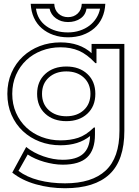

<svg xmlns="http://www.w3.org/2000/svg" viewBox="-20 -784 740 1019"><path d="M640 -551V-90Q640 67 561 141Q482 215 325 215Q244 215 170 194Q96 173 45 132L119 -4Q157 27 210 45.5Q263 64 313 64Q385 64 420.5 33Q456 2 458 -62Q397 -13 301 -13Q242 -13 191 -32.5Q140 -52 101.5 -88Q63 -124 41 -174.5Q19 -225 19 -286Q19 -347 41 -397.5Q63 -448 101.5 -484Q140 -520 191 -539.5Q242 -559 301 -559Q403 -559 466 -502V-551ZM492 -525V-449H486Q442 -496 399 -514.5Q356 -533 301 -533Q248 -533 201 -515Q154 -497 119.5 -464.5Q85 -432 65 -386.5Q45 -341 45 -286Q45 -231 65 -185.5Q85 -140 119.5 -107.5Q154 -75 201 -57Q248 -39 301 -39Q353 -39 394.5 -52.5Q436 -66 478 -107H484V-70Q484 12 442.5 51Q401 90 313 90Q289 90 264 86Q239 82 214.5 75Q190 68 167.5 58Q145 48 127 36L78 123Q122 156 186 172.5Q250 189 325 189Q468 189 541 121Q614 53 614 -90V-525ZM486 -286Q486 -220 443.5 -180.5Q401 -141 332 -141Q263 -141 220 -180.5Q177 -220 177 -286Q177 -352 220 -391.5Q263 -431 332 -431Q401 -431 443.5 -391.5Q486 -352 486 -286ZM460 -286Q460 -340 424.5 -372.5Q389 -405 332 -405Q275 -405 239 -372.5Q203 -340 203 -286Q203 -232 239 -199.5Q275 -167 332 -167Q389 -167 424.5 -199.5Q460 -232 460 -286ZM268 -764Q269 -732 289.5 -712.5Q310 -693 341 -693Q372 -693 392.5 -712.5Q413 -732 414 -764H539Q537 -723 522 -690Q507 -657 480.5 -634Q454 -611 418.5 -598.5Q383 -586 341 -586Q299 -586 263.5 -598.5Q228 -611 201.5 -634Q175 -657 160 -690Q145 -723 143 -764ZM171 -738Q179 -679 225.5 -645.5Q272 -612 341 -612Q374 -612 403 -621.5Q432 -631 454 -647.5Q476 -664 491 -687.5Q506 -711 511 -738H439Q434 -704 406.5 -685.5Q379 -667 341 -667Q304 -667 277 -686.5Q250 -706 243 -738Z"/></svg>

Font: CMG Sans Outline
Style: Outline
Weight: 700
Designer: Julieta Ulanovsky
Foundry: Julieta Ulanovsky
Version: Version 7.200